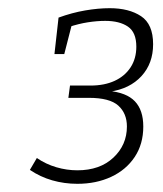

<svg xmlns="http://www.w3.org/2000/svg" viewBox="-20 -790 397 469"><path d="M169 -341Q137 -341 107.5 -349.5Q78 -358 53 -375L70 -404Q92 -389 117.5 -381.5Q143 -374 169 -374Q224 -374 257 -405Q290 -436 290 -481Q290 -513 269 -532Q248 -551 197 -551H147L151 -581H201Q235 -581 260 -592.5Q285 -604 299 -625.5Q313 -647 313 -676Q313 -711 292.5 -725Q272 -739 237 -739Q217 -739 194.5 -735.5Q172 -732 148 -724L156 -732L137 -658H113L123 -747Q156 -759 188 -764.5Q220 -770 248 -770Q295 -770 324.5 -750.5Q354 -731 354 -682Q354 -635 325.5 -604Q297 -573 248 -566L245 -568Q289 -564 309.5 -542.5Q330 -521 330 -481Q330 -438 309 -406.5Q288 -375 251.5 -358Q215 -341 169 -341Z"/></svg>

Font: Bitter Thin Light
Style: Italic
Weight: 300
Italic angle: -9°
Version: Version 2.002